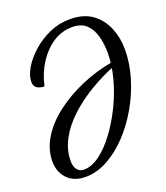

<svg xmlns="http://www.w3.org/2000/svg" viewBox="-146 -820 872 1007"><g transform="rotate(-20 290.0 -316.0)"><path d="M160 87Q94 87 57.5 48.5Q21 10 21 -48Q21 -116 59.5 -178.5Q98 -241 165 -292Q232 -343 317 -379.5Q402 -416 495 -432L501 -411Q422 -380 351.5 -337.5Q281 -295 227 -244.5Q173 -194 142.5 -136.5Q112 -79 112 -17Q112 13 125.5 30.5Q139 48 164 48Q207 48 252.5 14Q298 -20 340 -76.5Q382 -133 416 -202.5Q450 -272 469.5 -345.5Q489 -419 489 -485Q489 -536 477 -579.5Q465 -623 437 -649.5Q409 -676 359 -676Q300 -676 251 -643.5Q202 -611 167 -556.5Q132 -502 117 -433Q95 -433 77.5 -443Q60 -453 60 -478Q60 -513 84 -554Q108 -595 150.5 -633Q193 -671 247 -695Q301 -719 362 -719Q437 -719 485 -684.5Q533 -650 556.5 -593.5Q580 -537 580 -473Q580 -394 556 -314.5Q532 -235 490 -162.5Q448 -90 394.5 -34Q341 22 280.5 54.5Q220 87 160 87Z"/></g></svg>

Font: Dancing Script SemiBold
Style: Regular
Weight: 600
Designer: Pablo Impallari
Foundry: Pablo Impallari
Version: Version 2.001